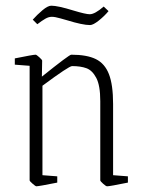

<svg xmlns="http://www.w3.org/2000/svg" viewBox="-20 -644 499 674"><path d="M84 -11V-413L32 -417V-439Q96 -452 105 -452Q108 -452 118 -443Q128 -434 128 -431L127 -375Q223 -452 230 -452Q285 -452 316.5 -436.5Q348 -421 362.5 -383.5Q377 -346 377 -279V-29L429 -25V-3Q365 10 356 10Q352 10 342 1Q332 -8 332 -11V-289Q332 -344 318 -370.5Q304 -397 283.5 -404.5Q263 -412 233 -412Q222 -412 129 -343V-29L181 -25V-3Q116 10 107 10Q105 10 94.5 1Q84 -8 84 -11ZM215 -573Q211 -574 192 -579.5Q173 -585 162 -585Q151 -585 139.5 -578.5Q128 -572 111 -559L95 -575Q110 -592 129 -608Q148 -624 160 -624Q183 -624 238 -607Q281 -594 295 -594Q313 -594 344 -621L361 -605Q347 -588 327 -572Q307 -556 296 -556Q270 -556 215 -573Z"/></svg>

Font: Grenze ExtraLight
Style: Regular
Weight: 275
Designer: Renata Polastri
Foundry: Omnibus-Type
Version: Version 1.002; ttfautohint (v1.8)